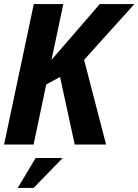

<svg xmlns="http://www.w3.org/2000/svg" viewBox="-25 -710 680 943"><path d="M388 -416 496 0H342L270 -332L202 -295L140 0H-5L141 -690H286L228 -416L465 -690H635ZM150 66H283L140 213H62Z"/></svg>

Font: Decalotype
Style: Bold Italic
Weight: 700
Italic angle: -12°
Designer: Alfredo Marco Pradil
Foundry: Alfredo Marco Pradil
Version: Version 1.0